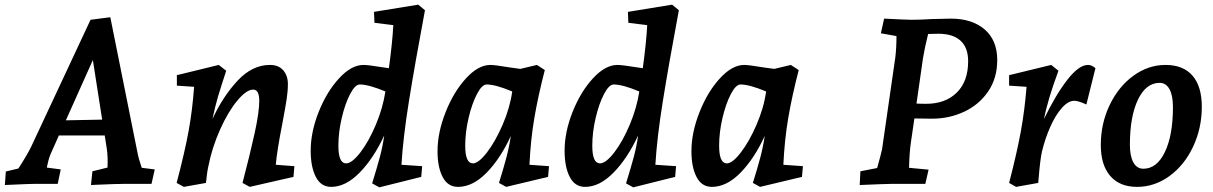

<svg xmlns="http://www.w3.org/2000/svg" viewBox="-20 -790 5214 825"><path d="M5 -53 59 -66Q101 -131 116 -164L369 -705L454 -716L571 -133Q575 -110 589 -69L645 -62L631 0H517Q482 0 392 4L371 5L377 -54L442 -70Q444 -118 439 -150L430 -208H233L197 -127Q188 -105 181 -70L241 -62L228 0H129Q109 0 1 5ZM419 -276 379 -532 263 -273Z M814 -417 740 -422V-467L920 -511L952 -486Q930 -419 917.5 -377.5Q905 -336 893 -279Q938 -376 1001 -443.5Q1064 -511 1140 -511Q1177 -511 1197 -488Q1217 -465 1217 -429Q1217 -398 1211.5 -362.5Q1206 -327 1193 -258Q1170 -141 1165 -82L1245 -76L1241 -30L1053 13L1022 -4Q1054 -126 1074 -217Q1094 -308 1094 -357Q1094 -405 1068 -405Q1039 -405 999.5 -357.5Q960 -310 925.5 -233Q891 -156 875 -74Q871 -56 869 -38.5Q867 -21 865 -4L770 13L739 -4Q774 -137 790.5 -227.5Q807 -318 814 -417Z M1315 -142Q1315 -223 1349.5 -309.5Q1384 -396 1437 -453.5Q1490 -511 1542 -511Q1562 -511 1630 -500L1651 -497Q1666 -606 1670 -682L1589 -692L1587 -739L1777 -770L1806 -746Q1763 -516 1737.5 -357.5Q1712 -199 1705 -82L1794 -76L1790 -30L1610 15L1579 -2Q1600 -70 1612 -114.5Q1624 -159 1631 -208Q1585 -109 1525 -48Q1465 13 1403 13Q1359 13 1337 -30Q1315 -73 1315 -142ZM1467 -88Q1492 -88 1528 -134.5Q1564 -181 1594.5 -253Q1625 -325 1636 -397Q1564 -427 1526 -427Q1506 -427 1484.5 -386Q1463 -345 1448.5 -283.5Q1434 -222 1434 -164Q1434 -88 1467 -88Z M1860 -140Q1860 -220 1894.5 -307.5Q1929 -395 1982 -453Q2035 -511 2087 -511Q2106 -511 2172 -500L2216 -494L2287 -511L2321 -489Q2292 -377 2276 -283Q2260 -189 2255 -82L2339 -76L2335 -30L2155 13L2124 -4Q2144 -68 2156 -113.5Q2168 -159 2175 -206Q2130 -108 2070.5 -47.5Q2011 13 1948 13Q1904 13 1882 -29.5Q1860 -72 1860 -140ZM2012 -88Q2036 -88 2072 -134.5Q2108 -181 2139.5 -253.5Q2171 -326 2181 -397Q2109 -427 2071 -427Q2051 -427 2029.5 -386Q2008 -345 1993.5 -283.5Q1979 -222 1979 -164Q1979 -88 2012 -88Z M2406 -142Q2406 -223 2440.5 -309.5Q2475 -396 2528 -453.5Q2581 -511 2633 -511Q2653 -511 2721 -500L2742 -497Q2757 -606 2761 -682L2680 -692L2678 -739L2868 -770L2897 -746Q2854 -516 2828.5 -357.5Q2803 -199 2796 -82L2885 -76L2881 -30L2701 15L2670 -2Q2691 -70 2703 -114.5Q2715 -159 2722 -208Q2676 -109 2616 -48Q2556 13 2494 13Q2450 13 2428 -30Q2406 -73 2406 -142ZM2558 -88Q2583 -88 2619 -134.5Q2655 -181 2685.5 -253Q2716 -325 2727 -397Q2655 -427 2617 -427Q2597 -427 2575.5 -386Q2554 -345 2539.5 -283.5Q2525 -222 2525 -164Q2525 -88 2558 -88Z M2951 -140Q2951 -220 2985.5 -307.5Q3020 -395 3073 -453Q3126 -511 3178 -511Q3197 -511 3263 -500L3307 -494L3378 -511L3412 -489Q3383 -377 3367 -283Q3351 -189 3346 -82L3430 -76L3426 -30L3246 13L3215 -4Q3235 -68 3247 -113.5Q3259 -159 3266 -206Q3221 -108 3161.5 -47.5Q3102 13 3039 13Q2995 13 2973 -29.5Q2951 -72 2951 -140ZM3103 -88Q3127 -88 3163 -134.5Q3199 -181 3230.5 -253.5Q3262 -326 3272 -397Q3200 -427 3162 -427Q3142 -427 3120.5 -386Q3099 -345 3084.5 -283.5Q3070 -222 3070 -164Q3070 -88 3103 -88Z M3677 -54 3749 -68Q3766 -129 3770 -148L3827 -543Q3832 -583 3832 -635L3765 -647L3779 -710Q3877 -705 3897 -705Q3935 -705 3981 -708L4065 -710Q4157 -710 4211 -663.5Q4265 -617 4265 -532Q4265 -454 4226 -397Q4187 -340 4123 -310Q4059 -280 3984 -280L3909 -281L3894 -178Q3888 -140 3886 -69L3970 -61L3956 0H3815Q3792 0 3674 5ZM3960 -344Q4042 -344 4091 -392Q4140 -440 4140 -527Q4140 -585 4107.5 -615Q4075 -645 4012 -645L3968 -644Q3952 -579 3946 -540L3918 -345Q3933 -344 3960 -344Z M4391 -417 4316 -422V-467L4497 -511L4528 -486Q4482 -362 4466 -279Q4517 -384 4566.5 -447.5Q4616 -511 4655 -511Q4671 -511 4687 -497L4648 -341Q4613 -357 4596 -357Q4570 -357 4542.5 -326Q4515 -295 4492.5 -244Q4470 -193 4457 -138Q4449 -101 4443 -25L4441 -4L4346 13L4316 -4Q4350 -135 4366.5 -226Q4383 -317 4391 -417Z M4710 -167Q4710 -259 4748 -338.5Q4786 -418 4850 -464.5Q4914 -511 4988 -511Q5064 -511 5104 -465Q5144 -419 5144 -331Q5144 -239 5106.5 -159.5Q5069 -80 5005 -33.5Q4941 13 4866 13Q4791 13 4750.5 -34Q4710 -81 4710 -167ZM5020 -330Q5020 -380 5005 -407Q4990 -434 4963 -434Q4904 -434 4869.5 -361.5Q4835 -289 4835 -168Q4835 -119 4850 -92Q4865 -65 4893 -65Q4951 -65 4985.5 -137Q5020 -209 5020 -330Z"/></svg>

Font: Andada Pro
Style: Bold Italic
Weight: 700
Italic angle: -7°
Designer: Carolina Giovagnoli
Foundry: Huerta Tipografica
Version: Version 3.005; ttfautohint (v1.8.4)